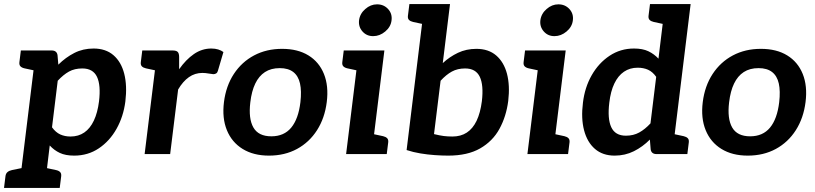

<svg xmlns="http://www.w3.org/2000/svg" viewBox="-45 -764 4040 952"><path d="M49.7 168 133.3 -513.8H210.8Q236.5 -513.8 240.2 -490.8L244.2 -443.4Q280.4 -479.4 323.5 -501.4Q366.6 -523.4 418.9 -523.4Q479.2 -523.4 517.6 -490.3Q556 -457.1 571 -398.3Q586 -339.4 576.6 -261Q567 -186.3 532.9 -125.4Q498.8 -64.6 445 -28.5Q391.2 7.6 322.8 7.6Q279.8 7.6 251.6 -5.7Q223.4 -18.9 201.6 -42.7L176.3 168ZM304.5 -87.1Q344 -87.1 372.9 -107Q401.9 -126.9 420.4 -166.1Q438.9 -205.3 445.9 -261Q455.6 -341.6 435.9 -383.1Q416.1 -424.6 363.2 -424.6Q324.9 -424.6 297.1 -409.2Q269.2 -393.7 241.2 -363.6L212.9 -132.8Q231 -107.8 253.7 -97.4Q276.5 -87.1 304.5 -87.1ZM157.6 -513.8 132.5 -413.1 76.5 -425.1Q63 -428.2 56.3 -435.2Q49.6 -442.2 51.2 -455.7L58.4 -513.8ZM-25.1 168 -17.9 109.9Q-16.3 96.4 -7.8 89.2Q0.7 82 14.4 79.2L73.2 67.2L74 168ZM152 168 176.5 67.2 232.5 79.2Q246.2 82 253.1 89.2Q260 96.4 258.4 109.9L251.1 168Z M672.1 0 735.3 -513.8H809.6Q829.2 -513.8 836.1 -506.6Q843 -499.4 843.2 -482L843.2 -420.7Q876.7 -468.5 916.5 -496Q956.3 -523.4 1002.6 -523.4Q1021.9 -523.4 1037 -518.7Q1052.1 -514 1062.8 -506L1035.2 -412.2Q1032.7 -403.4 1026.5 -399.8Q1020.4 -396.2 1012.7 -396.2Q1008 -396.2 990.5 -399.3Q972.9 -402.4 958.5 -402.4Q921.5 -402.4 891.6 -381.4Q861.7 -360.3 838.2 -320.2L798.7 0ZM759.6 -513.8 734.5 -413.1 678.5 -425.1Q665 -428.2 658.3 -435.2Q651.6 -442.2 653.2 -455.7L660.4 -513.8Z M1353.7 -521.8Q1431.4 -521.8 1484.3 -489.3Q1537.2 -456.8 1561.2 -397.3Q1585.2 -337.7 1575.2 -258Q1565.2 -178.3 1526.9 -118.4Q1488.7 -58.6 1427.8 -25.5Q1366.8 7.6 1288.6 7.6Q1211.7 7.6 1158.1 -25.5Q1104.4 -58.6 1080 -118.4Q1055.5 -178.3 1065.5 -258Q1075.5 -337.7 1114.5 -397.3Q1153.6 -456.8 1214.9 -489.3Q1276.3 -521.8 1353.7 -521.8ZM1300.4 -88.1Q1363.4 -88.1 1399 -131.2Q1434.6 -174.4 1444.5 -257Q1450.9 -312.9 1442.5 -350.2Q1434.1 -387.6 1409.2 -406.9Q1384.3 -426.2 1342.3 -426.2Q1298.8 -426.2 1268.8 -406.7Q1238.8 -387.2 1220.7 -349.6Q1202.6 -312 1196.2 -257Q1186.3 -175.7 1211.4 -131.9Q1236.5 -88.1 1300.4 -88.1Z M1671.1 0 1734.3 -513.8H1860.9L1797.7 0ZM1773.4 0 1798.5 -100.8 1854.5 -88.8Q1868 -85.6 1874.7 -78.6Q1881.4 -71.6 1879.9 -58.1L1872.6 0ZM1758.6 -513.8 1733.5 -413.1 1677.5 -425.1Q1664 -428.2 1657.3 -435.2Q1650.6 -442.2 1652.2 -455.7L1659.4 -513.8ZM1805.1 -584.8Q1772.8 -584.8 1752.3 -608Q1731.7 -631.3 1735.3 -663.2Q1739.4 -696 1766.1 -719.3Q1792.8 -742.5 1824.5 -742.5Q1857.9 -742.5 1879.2 -719.3Q1900.6 -696 1896.4 -663.2Q1892.9 -631.3 1865.4 -608Q1837.9 -584.8 1805.1 -584.8Z M2177.5 7.6Q2146.7 7.6 2111.3 5.1Q2075.8 2.7 2039.6 -3.3Q2003.4 -9.3 1971.1 -20L2059.7 -743.8H2186.3L2150.4 -451.1Q2184.3 -482.5 2225.7 -502.2Q2267 -521.8 2317.3 -521.8Q2377 -521.8 2415.3 -489Q2453.5 -456.1 2468.8 -398.2Q2484 -340.3 2475 -263.6Q2465 -186.3 2431.4 -125Q2397.8 -63.7 2335.6 -28.1Q2273.4 7.6 2177.5 7.6ZM2198.2 -87.1Q2239.8 -87.1 2269.6 -106.6Q2299.4 -126.1 2318.2 -165.2Q2336.9 -204.4 2344.3 -262.3Q2353.6 -342 2333.9 -383.3Q2314.1 -424.6 2261.2 -424.6Q2223.8 -424.6 2195.5 -409.2Q2167.2 -393.7 2139.6 -363.6L2107 -99.1Q2135.3 -92.1 2155.1 -89.6Q2174.9 -87.1 2198.2 -87.1ZM2084 -743.8 2059.5 -643.1 2003.5 -655.1Q1989.8 -658.2 1982.9 -665.2Q1976 -672.2 1977.6 -685.7L1984.9 -743.8Z M2570.1 0 2633.3 -513.8H2759.9L2696.7 0ZM2672.4 0 2697.5 -100.8 2753.5 -88.8Q2767 -85.6 2773.7 -78.6Q2780.4 -71.6 2778.9 -58.1L2771.6 0ZM2657.6 -513.8 2632.5 -413.1 2576.5 -425.1Q2563 -428.2 2556.3 -435.2Q2549.6 -442.2 2551.2 -455.7L2558.4 -513.8ZM2704.1 -584.8Q2671.8 -584.8 2651.3 -608Q2630.7 -631.3 2634.3 -663.2Q2638.4 -696 2665.1 -719.3Q2691.8 -742.5 2723.5 -742.5Q2756.9 -742.5 2778.2 -719.3Q2799.6 -696 2795.4 -663.2Q2791.9 -631.3 2764.4 -608Q2736.9 -584.8 2704.1 -584.8Z M3002.6 7.6Q2943.5 7.6 2905 -25.6Q2866.6 -58.7 2851 -118.1Q2835.5 -177.4 2845.5 -255.4Q2854.5 -330.6 2888.8 -390.9Q2923.2 -451.3 2977.2 -487.3Q3031.3 -523.4 3098.7 -523.4Q3141.7 -523.4 3170.2 -509.7Q3198.6 -496 3219.9 -473.1L3252.8 -743.8H3379.4L3288.2 0H3210.7Q3185 0 3181.3 -23L3177.3 -72Q3141.6 -35.9 3098 -14.2Q3054.3 7.6 3002.6 7.6ZM3058.3 -91.2Q3096 -91.2 3124.7 -107.2Q3153.5 -123.2 3180.3 -152.3L3208.6 -383Q3190.9 -408 3168.3 -418.2Q3145.6 -428.3 3117 -428.3Q3078.1 -428.3 3048.9 -408.4Q3019.6 -388.5 3001.1 -349.8Q2982.6 -311.2 2976.2 -255.4Q2966.3 -175.2 2985.9 -133.2Q3005.5 -91.2 3058.3 -91.2ZM3277.1 -743.8 3252.5 -643.1 3196.6 -655.1Q3182.9 -658.2 3176 -665.2Q3169.1 -672.2 3170.7 -685.7L3177.9 -743.8ZM3263.9 0 3289 -100.8 3345 -88.8Q3358.5 -85.6 3365.2 -78.6Q3371.9 -71.6 3370.3 -58.1L3363.1 0Z M3727.7 -521.8Q3805.4 -521.8 3858.3 -489.3Q3911.2 -456.8 3935.2 -397.3Q3959.2 -337.7 3949.2 -258Q3939.2 -178.3 3900.9 -118.4Q3862.7 -58.6 3801.8 -25.5Q3740.8 7.6 3662.6 7.6Q3585.7 7.6 3532.1 -25.5Q3478.4 -58.6 3454 -118.4Q3429.5 -178.3 3439.5 -258Q3449.5 -337.7 3488.5 -397.3Q3527.6 -456.8 3588.9 -489.3Q3650.3 -521.8 3727.7 -521.8ZM3674.4 -88.1Q3737.4 -88.1 3773 -131.2Q3808.6 -174.4 3818.5 -257Q3824.9 -312.9 3816.5 -350.2Q3808.1 -387.6 3783.2 -406.9Q3758.3 -426.2 3716.3 -426.2Q3672.8 -426.2 3642.8 -406.7Q3612.8 -387.2 3594.7 -349.6Q3576.6 -312 3570.2 -257Q3560.3 -175.7 3585.4 -131.9Q3610.5 -88.1 3674.4 -88.1Z"/></svg>

Font: Aleo
Style: Italic
Weight: 400
Italic angle: -7°
Designer: Alessio Laiso
Foundry: Alessio Laiso
Version: Version 2.001;gftools[0.9.29]